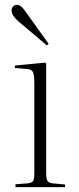

<svg xmlns="http://www.w3.org/2000/svg" viewBox="-20 -774 325 794"><path d="M44 0V-12L96 -16Q112 -18 117 -26Q122 -34 122 -60V-427Q122 -465 116 -476.5Q110 -488 89 -489L41 -493L42 -503L167 -515L171 -511V-59Q171 -35 176 -26.5Q181 -18 196 -16L249 -11V0ZM174 -586 58 -684Q28 -710 28 -729Q28 -740 34 -747Q40 -754 50 -754Q66 -754 82 -731L181 -593Z"/></svg>

Font: Display Extralight
Style: Regular
Weight: 200
Designer: Latin by Veronika Burian and Jose Scaglione. Greek by Irene Vlachou. Cyrillic by Vera Evstafieva.
Foundry: TypeTogether
Version: Version 3.002